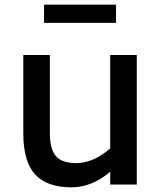

<svg xmlns="http://www.w3.org/2000/svg" viewBox="-20 -792 692 824"><path d="M478 -772V-694H169V-772ZM453 -556H567V0H453V-55Q374 12 287 12Q182 12 131 -43Q80 -98 80 -221V-556H194V-221Q194 -153 219.5 -122.5Q245 -92 307 -92Q380 -92 453 -155Z"/></svg>

Font: Biryani DemiBold
Style: Regular
Weight: 600
Designer: Dan Reynolds and Mathieu Réguer
Foundry: Dan Reynolds and Mathieu Réguer
Version: Version 1.003;PS 001.003;hotconv 1.0.70;makeotf.lib2.5.58329